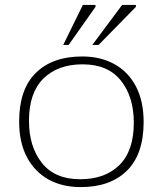

<svg xmlns="http://www.w3.org/2000/svg" viewBox="-20 -752 663 782"><path d="M308.5 10Q233.5 10 177.2 -21.2Q121 -52.5 89.5 -112.2Q58 -172 58 -257Q58 -388.5 126 -455.2Q194 -522 314.5 -522Q389.5 -522 446 -490.8Q502.5 -459.5 533.8 -399.8Q565 -340 565 -255Q565 -124 497.2 -57Q429.5 10 308.5 10ZM306.5 -22Q408 -22 466.5 -80Q525 -138 525 -252Q525 -358 472.2 -424Q419.5 -490 316.5 -490Q215.5 -490 156.8 -432Q98 -374 98 -260Q98 -154.5 150.8 -88.2Q203.5 -22 306.5 -22ZM356 -569 477.5 -732H533.5V-724L381.5 -569ZM237.5 -569 317.5 -732H369V-724L259.5 -569Z"/></svg>

Font: Newsreader 6pt ExtraLight
Style: Regular
Weight: 275
Designer: Hugues Gentile
Foundry: Production Type
Version: Version 1.003; ttfautohint (v1.8.3)